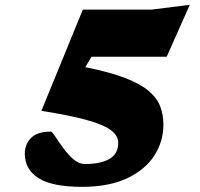

<svg xmlns="http://www.w3.org/2000/svg" viewBox="-20 -746 815 782"><path d="M645.5 -238Q645.5 -169 608 -111.5Q570.5 -54 496.8 -19.5Q423 15 314.5 15Q192.5 15 136.8 -20.5Q81 -56 81 -120.5Q81 -157.5 106.2 -183.8Q131.5 -210 186.5 -210Q192 -210 205 -190Q218 -170 236.8 -144Q255.5 -118 278.2 -98Q301 -78 325.5 -78Q389.5 -78 425.5 -98.5Q461.5 -119 461.5 -164.5Q461.5 -193 432.5 -215.2Q403.5 -237.5 335 -256.8Q266.5 -276 148.5 -294.5L317.5 -707H598.5L753 -726.5L659 -515H352.5L327.5 -472.5Q427.5 -452.5 490 -428.2Q552.5 -404 586.5 -374.8Q620.5 -345.5 633 -311.5Q645.5 -277.5 645.5 -238Z"/></svg>

Font: Newsreader 6pt ExtraBold
Style: Italic
Weight: 800
Italic angle: -17°
Designer: Hugues Gentile
Foundry: Production Type
Version: Version 1.003; ttfautohint (v1.8.3)